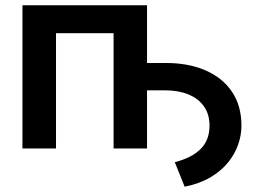

<svg xmlns="http://www.w3.org/2000/svg" viewBox="-20 -559 970 723"><path d="M675.3 144 638.2 51.8Q702.1 35.2 735.4 2.2Q768.6 -30.8 769 -85Q769 -128.9 748 -158.4Q727.1 -188 689.5 -203.4Q651.9 -218.8 602.5 -218.8H488.8V-321.8H602.5Q687 -322.3 751.7 -294.9Q816.4 -267.6 852.8 -214.6Q889.2 -161.6 889.2 -85.4Q889.2 -50.3 876.7 -14.4Q864.3 21.5 838.1 53.5Q812 85.4 771.7 109.1Q731.4 132.8 675.3 144ZM533.7 -539.1V0H407.7V-434.1H190.9V0H64.5V-539.1Z"/></svg>

Font: Inter 18pt SemiBold
Style: Regular
Weight: 600
Designer: Rasmus Andersson
Foundry: rsms
Version: Version 4.001;git-66647c0bb